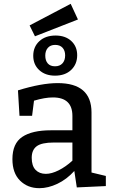

<svg xmlns="http://www.w3.org/2000/svg" viewBox="-20 -975 591 1005"><path d="M459 -72 534 -54V-1L382 6L369 -80Q329 -36 280.5 -13Q232 10 186 10Q125 10 85 -29.5Q45 -69 45 -142Q45 -224 96.5 -258.5Q148 -293 246 -293H359V-368Q359 -465 257 -465Q215 -465 158 -448L148 -369H82L74 -502Q197 -540 282 -540Q459 -540 459 -386ZM220 -65Q250 -65 287 -83.5Q324 -102 359 -134V-229H262Q198 -229 172 -209.5Q146 -190 146 -149Q146 -107 166 -86Q186 -65 220 -65ZM388 -873 163 -785 135 -842 350 -955ZM154 -683Q154 -730 186 -759.5Q218 -789 271 -789Q322 -789 353 -760.5Q384 -732 384 -686Q384 -639 352.5 -609Q321 -579 268 -579Q217 -579 185.5 -608Q154 -637 154 -683ZM321 -685Q321 -710 307.5 -725Q294 -740 269 -740Q244 -740 230.5 -724.5Q217 -709 217 -684Q217 -658 230 -643Q243 -628 268 -628Q293 -628 307 -643.5Q321 -659 321 -685Z"/></svg>

Font: Bitter Pro Medium
Style: Regular
Weight: 500
Designer: Sol Matas, and Bitter project Authors
Foundry: Sol Matas
Version: Version 1.010